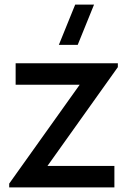

<svg xmlns="http://www.w3.org/2000/svg" viewBox="-20 -815 572 835"><path d="M318 -620H236L307 -795H389ZM20 0V-16.5L326.5 -446.5H48V-540H492.5V-523L186.5 -93.5H477.5V0Z"/></svg>

Font: Manrope KiralyPet SmBd KiralyPet
Style: Regular
Weight: 600
Designer: Mikhail Sharanda
Foundry: Mikhail Sharanda
Version: Version 4.502